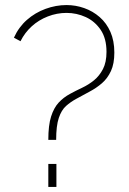

<svg xmlns="http://www.w3.org/2000/svg" viewBox="-20 -739 510 759"><path d="M171 -186Q171 -244 182 -278.5Q193 -313 212 -333.5Q231 -354 257 -368Q279 -380 304.5 -392Q330 -404 351.5 -421.5Q373 -439 387 -466Q401 -493 401 -534Q401 -587 378 -621Q355 -655 319 -671.5Q283 -688 243 -688Q205 -688 169 -674Q133 -660 105.5 -635Q78 -610 61 -576L35 -590Q54 -632 86.5 -660.5Q119 -689 160 -704Q201 -719 243 -719Q279 -719 313 -707Q347 -695 374 -671.5Q401 -648 416.5 -613Q432 -578 432 -531Q432 -487 418.5 -458Q405 -429 383 -410Q361 -391 334.5 -377Q308 -363 281 -348Q259 -336 241 -320Q223 -304 212.5 -273Q202 -242 202 -186ZM171 0V-91H203V0Z"/></svg>

Font: Raleway Thin ExtraLight
Style: Regular
Weight: 250
Version: Version 4.026